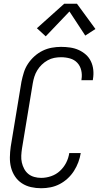

<svg xmlns="http://www.w3.org/2000/svg" viewBox="-20 -992 540 1020"><path d="M199 8Q171 8 144.5 2Q118 -4 96 -18.5Q74 -33 59.5 -55Q45 -77 38.5 -102.5Q32 -128 32.5 -156.5Q33 -185 37 -213L94 -558Q99 -582 106.5 -606.5Q114 -631 128.5 -653Q143 -675 163 -693Q183 -711 206.5 -722.5Q230 -734 255 -738.5Q280 -743 304 -743Q329 -743 353 -739.5Q377 -736 398 -726.5Q419 -717 436 -702Q453 -687 463 -666Q473 -645 475.5 -621Q478 -597 474 -573Q474 -571 473.5 -569.5Q473 -568 473 -566H412Q413 -567 413 -568.5Q413 -570 413 -571Q417 -595 411.5 -618.5Q406 -642 390.5 -658.5Q375 -675 352 -681.5Q329 -688 304 -688Q286 -688 268 -684.5Q250 -681 233 -671.5Q216 -662 202 -648.5Q188 -635 178 -618.5Q168 -602 162.5 -584.5Q157 -567 154 -549L97 -204Q94 -185 93 -165.5Q92 -146 96 -128.5Q100 -111 108.5 -95Q117 -79 130.5 -68Q144 -57 162 -52Q180 -47 199 -47Q225 -47 251.5 -56Q278 -65 298.5 -84Q319 -103 331.5 -127.5Q344 -152 348 -179H409Q405 -154 396 -130Q387 -106 373 -84Q359 -62 339.5 -44Q320 -26 297 -14Q274 -2 249 3Q224 8 199 8ZM223 -799 176 -842 321 -972H389L487 -838L433 -803L349 -931Z"/></svg>

Font: Iosevka Curly Light Oblique
Style: Regular
Weight: 300
Italic angle: -9°
Monospace: yes
Designer: Belleve Invis
Foundry: Belleve Invis
Version: Version 11.1.0; ttfautohint (v1.8.3)